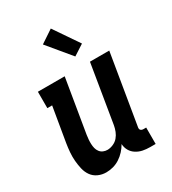

<svg xmlns="http://www.w3.org/2000/svg" viewBox="-187 -866 874 974"><g transform="rotate(-30 250.0 -378.5)"><path d="M146 8Q121 8 99 -2Q77 -12 63.5 -31Q50 -50 44.5 -74Q39 -98 37 -122.5Q35 -147 37 -172Q39 -197 43 -222L77 -424H49V-520H206L154 -207Q152 -194 151 -181Q150 -168 150.5 -155Q151 -142 154 -130Q157 -118 164.5 -108Q172 -98 183.5 -93Q195 -88 208 -88Q224 -88 241.5 -95.5Q259 -103 270.5 -116.5Q282 -130 288.5 -146.5Q295 -163 298 -180L354 -520H467L399 -111Q398 -107 398.5 -102Q399 -97 402 -94Q405 -91 409 -89.5Q413 -88 418 -88H434V8H402Q380 8 360 4Q340 0 322.5 -11Q305 -22 295 -39.5Q285 -57 284 -78Q274 -60 259 -43.5Q244 -27 225.5 -15Q207 -3 186.5 2.5Q166 8 146 8ZM303 -580 191 -715 266 -765 365 -620Z"/></g></svg>

Font: Iosevka Curly Slab
Style: Bold Italic
Weight: 700
Italic angle: -9°
Monospace: yes
Designer: Belleve Invis
Foundry: Belleve Invis
Version: Version 22.1.2; ttfautohint (v1.8.4)